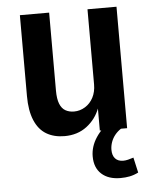

<svg xmlns="http://www.w3.org/2000/svg" viewBox="-51 -537 615 778"><g transform="rotate(-5 256.5 -147.5)"><path d="M197 10Q154 10 123 -8.5Q92 -27 75.5 -66.5Q59 -106 59 -165V-494H178V-177Q178 -143 186 -123Q194 -103 209 -94.5Q224 -86 244 -86Q268 -86 289 -99Q310 -112 322 -135Q334 -158 334 -188V-494H452V0H341V-92H342Q325 -47 287.5 -18.5Q250 10 197 10ZM408 199Q359 199 331 173.5Q303 148 303 102Q303 62 327 25.5Q351 -11 392 -37L427 0Q413 9 402.5 22Q392 35 386.5 50.5Q381 66 381 82Q381 105 392.5 117.5Q404 130 425 130Q434 130 444.5 127.5Q455 125 467 121L481 183Q463 192 445.5 195.5Q428 199 408 199Z"/></g></svg>

Font: Nunito Sans 10pt Condensed
Style: Bold
Weight: 700
Width: 3
Designer: Vernon Adams
Foundry: Vernon Adams
Version: Version 3.101;gftools[0.9.27]